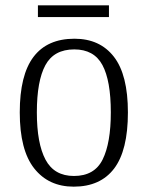

<svg xmlns="http://www.w3.org/2000/svg" viewBox="-20 -689 553 719"><path d="M256 10Q162 10 108 -58.5Q54 -127 54 -268Q54 -408 105.5 -476Q157 -544 259 -544Q354 -544 406.5 -476.5Q459 -409 459 -268Q459 -126 407.5 -58Q356 10 256 10ZM257 -30Q334 -30 364.5 -92Q395 -154 395 -268Q395 -387 363.5 -445.5Q332 -504 258 -504Q182 -504 150 -445Q118 -386 118 -268Q118 -152 150.5 -91Q183 -30 257 -30ZM122 -625V-669H388V-625Z"/></svg>

Font: Noto Serif Lao SemiCondensed Light
Style: Regular
Weight: 300
Width: 4
Designer: Monotype Design Team
Foundry: Monotype Imaging Inc.
Version: Version 2.003; ttfautohint (v1.8.4.7-5d5b)